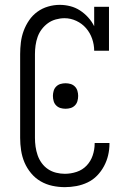

<svg xmlns="http://www.w3.org/2000/svg" viewBox="-20 -763 540 791"><path d="M247 8Q221 8 195.5 2.5Q170 -3 147.5 -16Q125 -29 108 -49.5Q91 -70 81 -93.5Q71 -117 67 -143Q63 -169 63 -195V-540Q63 -564 66 -588.5Q69 -613 77.5 -636Q86 -659 100 -679.5Q114 -700 134 -714.5Q154 -729 178 -736Q202 -743 226 -743Q248 -743 269.5 -737.5Q291 -732 309.5 -720Q328 -708 343 -691.5Q358 -675 368 -655V-735H429V-554H368Q368 -579 359.5 -603.5Q351 -628 334.5 -647Q318 -666 294.5 -677Q271 -688 246 -688Q228 -688 210 -683Q192 -678 177.5 -667.5Q163 -657 152 -642.5Q141 -628 135 -611Q129 -594 126.5 -576Q124 -558 124 -540V-195Q124 -177 126.5 -159Q129 -141 135 -123.5Q141 -106 152 -91Q163 -76 178 -66Q193 -56 211 -51.5Q229 -47 247 -47Q272 -47 296 -55Q320 -63 337 -81Q354 -99 362 -123Q370 -147 370 -172V-174H431V-171Q431 -147 425.5 -123.5Q420 -100 408.5 -78.5Q397 -57 380 -39.5Q363 -22 341 -11.5Q319 -1 295 3.5Q271 8 247 8ZM250 -315Q239 -315 229 -318Q219 -321 211.5 -328.5Q204 -336 201 -346.5Q198 -357 198 -368Q198 -378 201 -388.5Q204 -399 211.5 -406.5Q219 -414 229 -417Q239 -420 250 -420Q261 -420 271 -417Q281 -414 288.5 -406.5Q296 -399 299 -388.5Q302 -378 302 -368Q302 -357 299 -346.5Q296 -336 288.5 -328.5Q281 -321 271 -318Q261 -315 250 -315Z"/></svg>

Font: Iosevka Curly Slab Light
Style: Regular
Weight: 300
Monospace: yes
Designer: Belleve Invis
Foundry: Belleve Invis
Version: Version 22.1.2; ttfautohint (v1.8.4)